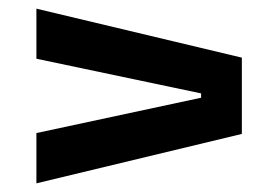

<svg xmlns="http://www.w3.org/2000/svg" viewBox="-20 -525 634 443"><path d="M444 -309.5 64 -389.5V-505L538 -392V-216L64 -102V-218L444 -299.5Z"/></svg>

Font: AnekLatin_SemiExpandedSemiBold
Style: Regular
Weight: 600
Width: 6
Designer: Yesha Goshar
Foundry: Ek Type
Version: Version 1.003